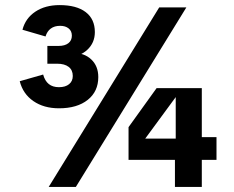

<svg xmlns="http://www.w3.org/2000/svg" viewBox="-20 -734 920 754"><path d="M171.3 0 605.3 -705H711.9L277.9 0ZM667 0V-142.2L670.1 -166.6V-352.7L550.4 -189.8H704L737.3 -195.4H830.2V-106.1H484.8V-234.7L595 -388H772.5V0ZM211.7 -308.7Q152.1 -308.7 111.1 -337Q70.1 -365.3 57.5 -415.1L149.4 -441.3Q156.3 -416.2 171.7 -403.9Q187.1 -391.6 211.5 -391.6Q236.9 -391.6 251.4 -403.5Q265.8 -415.3 265.8 -435.6Q265.8 -458.9 249.6 -471.4Q233.5 -483.8 204.2 -483.8H166V-532.4H265.8V-526.4Q310.6 -526.7 338.3 -500.7Q366 -474.6 366 -431.3Q366 -374.9 324.5 -341.8Q282.9 -308.7 211.7 -308.7ZM166 -510.6V-553.6H209.8Q234.7 -553.6 248.4 -564.3Q262.2 -574.9 262.2 -594Q262.2 -612.1 249.6 -622.3Q237.1 -632.6 216.2 -632.6Q193.9 -632.6 179.4 -621.8Q164.9 -611.1 158.8 -590.8L68.2 -617.2Q80.1 -662.4 118.8 -688.2Q157.6 -714 213.9 -714Q280.3 -714 316.4 -686.6Q352.5 -659.1 352.5 -608.1Q352.5 -565.9 322.7 -538.3Q292.9 -510.6 246 -510.6Z"/></svg>

Font: TikTok Sans Light
Style: Regular
Weight: 300
Version: Version 4.000